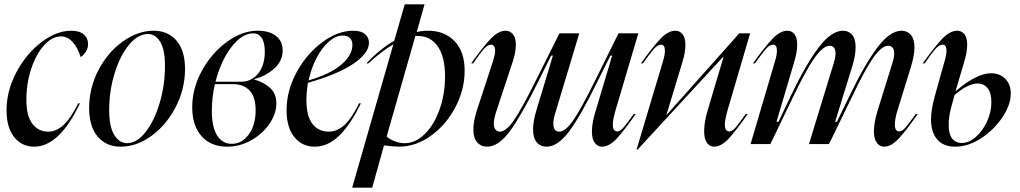

<svg xmlns="http://www.w3.org/2000/svg" viewBox="-20 -661 4679 881"><path d="M307 -520Q345 -520 364.5 -503Q384 -486 384 -459Q384 -439 373.5 -423Q363 -407 350 -399Q337 -442 313.5 -468Q290 -494 260 -494Q219 -494 182 -453Q145 -412 123 -344.5Q101 -277 101 -203Q101 -129 128.5 -93Q156 -57 202 -57Q238 -57 271 -87Q304 -117 339 -187H347Q252 12 137 12Q80 12 45 -32Q10 -76 10 -155Q10 -244 55 -329Q100 -414 169.5 -467Q239 -520 307 -520Z M534 12Q467 12 428 -34.5Q389 -81 389 -165Q389 -258 432 -340Q475 -422 544 -471Q613 -520 685 -520Q751 -520 790 -474.5Q829 -429 829 -345Q829 -253 786.5 -170.5Q744 -88 675.5 -38Q607 12 534 12ZM563 -4Q608 -4 648 -55Q688 -106 712.5 -188Q737 -270 737 -358Q737 -434 715 -469.5Q693 -505 659 -505Q613 -505 572 -455.5Q531 -406 506 -325Q481 -244 481 -156Q481 -79 504.5 -41.5Q528 -4 563 -4Z M1162 -520Q1216 -520 1246.5 -496Q1277 -472 1277 -430Q1277 -381 1238.5 -346.5Q1200 -312 1147 -298V-296Q1190 -284 1219 -258Q1248 -232 1248 -186Q1248 -139 1216.5 -93Q1185 -47 1133 -17.5Q1081 12 1022 12Q948 12 905 -36Q862 -84 862 -169Q862 -256 907 -337.5Q952 -419 1022 -469.5Q1092 -520 1162 -520ZM1043 -1Q1090 -1 1121.5 -44Q1153 -87 1153 -155Q1153 -217 1125 -246Q1097 -275 1049 -275H966Q952 -214 952 -152Q952 -77 976.5 -39Q1001 -1 1043 -1ZM1085 -286Q1134 -286 1164.5 -323.5Q1195 -361 1195 -424Q1195 -467 1180.5 -487.5Q1166 -508 1142 -508Q1090 -508 1041.5 -444.5Q993 -381 969 -286Z M1601 -520Q1637 -520 1655 -504.5Q1673 -489 1673 -465Q1673 -417 1601.5 -368.5Q1530 -320 1393 -281Q1386 -237 1386 -203Q1386 -128 1413.5 -92.5Q1441 -57 1489 -57Q1527 -57 1560 -87Q1593 -117 1628 -187H1636Q1589 -90 1537 -39Q1485 12 1424 12Q1366 12 1330.5 -32Q1295 -76 1295 -155Q1295 -245 1341 -329.5Q1387 -414 1458.5 -467Q1530 -520 1601 -520ZM1597 -454Q1597 -476 1585 -487Q1573 -498 1552 -498Q1521 -498 1489 -470Q1457 -442 1432.5 -395Q1408 -348 1396 -292Q1498 -322 1547.5 -365.5Q1597 -409 1597 -454Z M1928 -641 1892 -514Q1918 -520 1944 -520Q2020 -520 2066 -472Q2112 -424 2112 -337Q2112 -249 2069 -168Q2026 -87 1956.5 -37.5Q1887 12 1811 12Q1786 12 1742 6L1688 200H1596L1785 -458Q1734 -428 1670 -370H1661Q1723 -436 1789 -474L1837 -641ZM1837 -4Q1886 -4 1928.5 -45.5Q1971 -87 1996.5 -157.5Q2022 -228 2022 -311Q2022 -401 1988.5 -448.5Q1955 -496 1897 -496H1886L1754 -34Q1793 -4 1837 -4Z M2300 -520Q2320 -520 2333.5 -504Q2347 -488 2347 -456Q2347 -421 2332 -376L2256 -146Q2246 -115 2246 -94Q2246 -75 2254 -66Q2262 -57 2274 -57Q2302 -57 2338 -109Q2374 -161 2439 -292L2547 -508H2638L2529 -146Q2519 -115 2519 -94Q2519 -57 2547 -57Q2574 -57 2610 -108.5Q2646 -160 2711 -292L2818 -508H2909L2805 -157Q2792 -112 2792 -89Q2792 -58 2812 -58Q2825 -58 2840.5 -75.5Q2856 -93 2888 -138H2897Q2848 -67 2812 -27.5Q2776 12 2743 12Q2723 12 2709.5 -5Q2696 -22 2696 -58Q2696 -98 2714 -155L2789 -406H2781L2720 -284Q2647 -134 2593.5 -61Q2540 12 2488 12Q2460 12 2443 -8Q2426 -28 2426 -68Q2426 -105 2442 -157L2517 -406H2509L2449 -285Q2374 -134 2321 -61Q2268 12 2215 12Q2187 12 2169.5 -8Q2152 -28 2152 -67Q2152 -106 2169 -157L2243 -383Q2252 -412 2252 -428Q2252 -442 2247 -449Q2242 -456 2234 -456Q2218 -456 2200.5 -436.5Q2183 -417 2151 -370H2142Q2194 -443 2230 -481.5Q2266 -520 2300 -520Z M3079 -520Q3099 -520 3112 -504Q3125 -488 3125 -455Q3125 -421 3111 -375L3038 -134H3039L3372 -508H3422L3319 -157Q3306 -112 3306 -89Q3306 -58 3326 -58Q3340 -58 3354.5 -75Q3369 -92 3402 -138H3411Q3361 -66 3325.5 -27Q3290 12 3257 12Q3237 12 3224 -5.5Q3211 -23 3211 -59Q3211 -101 3227 -154L3300 -400H3298L2906 25H2901L3023 -383Q3031 -410 3031 -429Q3031 -456 3013 -456Q2998 -456 2981 -437Q2964 -418 2930 -370H2921Q2973 -443 3009 -481.5Q3045 -520 3079 -520Z M3545 -429Q3545 -456 3527 -456Q3512 -456 3495 -437Q3478 -418 3444 -370H3435Q3487 -443 3523 -481.5Q3559 -520 3593 -520Q3613 -520 3625.5 -504Q3638 -488 3638 -456Q3638 -422 3624 -376L3543 -102H3552L3610 -224Q3679 -368 3737 -444Q3795 -520 3848 -520Q3874 -520 3890 -501.5Q3906 -483 3906 -444Q3906 -406 3891 -358L3812 -102H3820L3879 -223Q3949 -368 4006.5 -444Q4064 -520 4117 -520Q4143 -520 4159.5 -501Q4176 -482 4176 -443Q4176 -409 4161 -358L4099 -157Q4086 -117 4086 -89Q4086 -73 4091.5 -65.5Q4097 -58 4105 -58Q4119 -58 4133 -73.5Q4147 -89 4182 -138H4191Q4142 -67 4106 -27.5Q4070 12 4037 12Q4017 12 4003.5 -5.5Q3990 -23 3990 -59Q3990 -97 4007 -154L4074 -369Q4083 -398 4083 -415Q4083 -451 4055 -451Q4026 -451 3988.5 -398.5Q3951 -346 3889 -216L3784 0H3692L3805 -369Q3814 -398 3814 -415Q3814 -434 3806.5 -442.5Q3799 -451 3787 -451Q3758 -451 3719.5 -398Q3681 -345 3619 -216L3515 0H3424L3537 -383Q3545 -410 3545 -429Z M4333 -87Q4333 -47 4348.5 -26Q4364 -5 4393 -5Q4426 -5 4457.5 -32.5Q4489 -60 4509 -103.5Q4529 -147 4529 -192Q4529 -235 4511.5 -256.5Q4494 -278 4466 -278Q4422 -278 4360 -225L4348 -181Q4333 -131 4333 -87ZM4372 -520Q4392 -520 4405 -504.5Q4418 -489 4418 -456Q4418 -422 4404 -376L4365 -244H4367Q4462 -325 4528 -325Q4567 -325 4592.5 -299.5Q4618 -274 4618 -232Q4618 -181 4580 -123.5Q4542 -66 4482.5 -27Q4423 12 4363 12Q4309 12 4280.5 -21Q4252 -54 4252 -114Q4252 -154 4268 -215L4315 -383Q4323 -410 4323 -429Q4323 -456 4306 -456Q4290 -456 4272.5 -436.5Q4255 -417 4223 -370H4214Q4266 -443 4302 -481.5Q4338 -520 4372 -520Z"/></svg>

Font: Nyght Serif Italic
Style: Regular
Weight: 400
Italic angle: -16°
Designer: Maksym Kobuzan
Version: Version 0.410